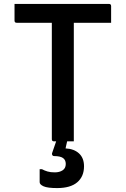

<svg xmlns="http://www.w3.org/2000/svg" viewBox="-20 -720 640 978"><path d="M356 0H322Q318 15 316 26L314 36Q357 38 382.5 61.5Q408 85 408 127Q408 179 373.5 208.5Q339 238 271 238Q222 238 202 229Q182 220 182 208V142H194Q207 149 222 153.5Q237 158 259 158Q283 158 299 147.5Q315 137 315 115Q315 95 301 85Q287 75 255 75Q250 75 247 71Q244 67 245 61Q251 44 256 29Q261 14 266 0H255Q244 0 244 -11V-604H65Q54 -604 54 -615V-700H535Q546 -700 546 -689V-604H356Z"/></svg>

Font: Recursive Mn Lnr St Med
Style: Regular
Weight: 500
Monospace: yes
Version: Version 1.079;hotconv 1.0.112;makeotfexe 2.5.65598; ttfautoh